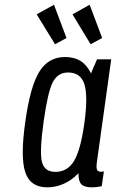

<svg xmlns="http://www.w3.org/2000/svg" viewBox="-20 -794 497 824"><path d="M396.4 -539.3 370.4 -479Q353.4 -514.7 326.2 -532Q299 -549.3 259.1 -549.3Q187.4 -549.3 148.4 -485.7Q109.4 -422.1 88.4 -270.4Q67 -119.3 88.5 -54.6Q110 10 182.7 10Q219.6 10 253.9 -5.4Q288.3 -20.7 316.9 -50.7Q316.3 -16.6 329 -3.3Q341.7 10 374.6 10Q385.1 10 394.8 8.9Q404.4 7.7 416.6 5.1L425.9 -58.9Q421.9 -57.6 418.9 -57.2Q415.9 -56.9 412.7 -56.9Q399.4 -56.9 396.1 -66.5Q392.9 -76.1 395.1 -93.1L457.3 -539.3ZM341.7 -262.7Q325.6 -149.4 297.5 -102.9Q269.4 -56.4 217.6 -56.4Q169.9 -56.4 159.6 -100.6Q149.4 -144.9 167.6 -275.1Q185.1 -398.9 206.4 -440.9Q227.7 -482.9 272.1 -482.9Q326.4 -482.9 342.4 -431.9Q358.3 -380.9 341.7 -262.7ZM418.4 -631 364.7 -773.7 291.1 -732.4 369 -604ZM265.4 -631 211.7 -773.7 137.4 -732.4 216.3 -604Z"/></svg>

Font: Secuela ExtLt
Style: Italic
Weight: 200
Italic angle: -8°
Designer: Fernando Haro
Foundry: deFharo
Version: Version 1.704